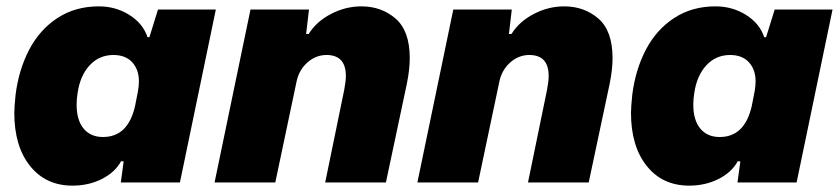

<svg xmlns="http://www.w3.org/2000/svg" viewBox="-20 -574 2639 604"><path d="M25 -219Q25 -236 29 -276Q39 -355 72 -418Q105 -481 161 -517.5Q217 -554 291 -554Q344 -554 387 -527Q430 -500 444 -457H450L477 -544H659L546 0H360L369 -66L361 -67Q342 -32 300.5 -11Q259 10 208 10Q124 10 74.5 -52Q25 -114 25 -219ZM405 -241 414 -287Q417 -304 417 -318Q417 -355 396 -378Q375 -401 337 -401Q292 -401 262 -368.5Q232 -336 224 -281Q221 -262 221 -245Q221 -196 243 -169.5Q265 -143 304 -143Q383 -143 405 -241Z M768 -544H952L943 -467H951Q975 -506 1021 -530Q1067 -554 1117 -554Q1180 -554 1224.5 -515.5Q1269 -477 1269 -391Q1269 -356 1260 -311L1194 0H1003L1063 -292Q1068 -319 1068 -335Q1068 -401 1007 -401Q973 -401 946 -376.5Q919 -352 912 -313L846 0H655Z M1406 -544H1590L1581 -467H1589Q1613 -506 1659 -530Q1705 -554 1755 -554Q1818 -554 1862.5 -515.5Q1907 -477 1907 -391Q1907 -356 1898 -311L1832 0H1641L1701 -292Q1706 -319 1706 -335Q1706 -401 1645 -401Q1611 -401 1584 -376.5Q1557 -352 1550 -313L1484 0H1293Z M1965 -219Q1965 -236 1969 -276Q1979 -355 2012 -418Q2045 -481 2101 -517.5Q2157 -554 2231 -554Q2284 -554 2327 -527Q2370 -500 2384 -457H2390L2417 -544H2599L2486 0H2300L2309 -66L2301 -67Q2282 -32 2240.5 -11Q2199 10 2148 10Q2064 10 2014.5 -52Q1965 -114 1965 -219ZM2345 -241 2354 -287Q2357 -304 2357 -318Q2357 -355 2336 -378Q2315 -401 2277 -401Q2232 -401 2202 -368.5Q2172 -336 2164 -281Q2161 -262 2161 -245Q2161 -196 2183 -169.5Q2205 -143 2244 -143Q2323 -143 2345 -241Z"/></svg>

Font: Mona Sans Black
Style: Italic
Weight: 900
Italic angle: -11.7°
Designer: Deni Anggara
Foundry: GitHub
Version: Version 2.000